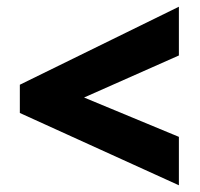

<svg xmlns="http://www.w3.org/2000/svg" viewBox="-20 -647 594 571"><path d="M512 -96 39 -311V-395L512 -627V-482L230 -357L512 -240Z"/></svg>

Font: Noto Sans Khmer UI SemiCondensed Black
Style: Regular
Weight: 900
Width: 4
Designer: Danh Hong and the Monotype Design Team
Foundry: Monotype Imaging Inc.
Version: Version 2.002; ttfautohint (v1.8.4.7-5d5b)